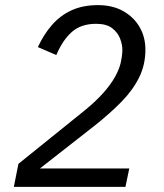

<svg xmlns="http://www.w3.org/2000/svg" viewBox="-20 -730 640 750"><path d="M485 -72 470 0H34L52 -90L310 -298Q353 -333 383 -366.5Q413 -400 430 -431Q447 -462 452 -487Q454 -495 456 -509.5Q458 -524 458 -535Q458 -556 449 -579.5Q440 -603 418 -620Q396 -637 355 -637Q297 -637 261 -605.5Q225 -574 200 -515L128 -546Q151 -596 183.5 -633Q216 -670 260 -690Q304 -710 363 -710Q420 -710 461.5 -686.5Q503 -663 525.5 -624Q548 -585 548 -536Q548 -477 523.5 -427.5Q499 -378 455 -333Q411 -288 352 -241L136 -72Z"/></svg>

Font: IBM Plex Sans
Style: Italic
Weight: 400
Italic angle: -11.31°
Designer: Mike Abbink, Paul van der Laan, Pieter van Rosmalen
Foundry: Bold Monday
Version: Version 3.201